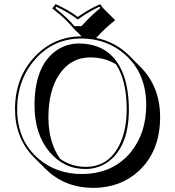

<svg xmlns="http://www.w3.org/2000/svg" viewBox="-20 -832 837 918"><path d="M331.1 -696.8Q316.4 -714.8 299.3 -731.9Q271.5 -759.8 230 -792L246.1 -812Q306.6 -785.2 352.1 -751Q409.2 -791 459 -812L474.1 -792L530.8 -735.4Q484.9 -700.2 439.9 -650.9Q532.7 -630.9 596.7 -567.4L652.8 -510.7Q745.1 -417.5 745.6 -272.5Q745.6 -108.4 642.1 -13.2Q554.7 65.9 425.8 66.4Q288.6 65.4 198.2 -23.9L141.6 -80.6Q52.2 -170.9 51.8 -310.1Q51.8 -460.9 147 -562Q238.3 -657.7 368.2 -658.2Q369.6 -658.2 370.1 -658.2ZM411.6 -557.6Q317.9 -557.6 262.2 -474.6Q211.9 -397.9 211.4 -270.5Q211.9 -150.9 267.6 -72.3Q323.2 -34.2 389.2 -34.2Q495.6 -34.2 548.3 -133.8Q585.4 -204.6 585.9 -310.1Q585.4 -447.3 534.7 -524.4Q482.9 -557.1 411.6 -557.6ZM679.2 -329.1Q679.2 -482.9 575.7 -573.2Q489.7 -647.5 368.2 -647.9Q237.8 -647.9 149.4 -549.8Q62.5 -452.1 62 -310.1Q62 -158.2 167.5 -70.3Q252.4 -0.5 369.1 0Q521 0 607.4 -106.9Q678.7 -196.8 679.2 -329.1ZM355 -624Q513.2 -624 569.3 -477.5Q595.7 -407.2 596.2 -310.1Q596.2 -137.2 503.9 -63.5Q454.1 -24.4 389.2 -23.9Q283.7 -23.9 213.9 -108.9Q145.5 -193.4 145 -327.1Q145 -518.1 250.5 -591.3Q297.9 -623.5 355 -624ZM335.9 -707H369.6Q416 -758.8 460 -793.9L455.6 -799.8Q409.2 -779.3 357.9 -742.7L351.6 -738.8L346.2 -743.2Q302.7 -775.4 249 -799.8L244.1 -793.5Q301.8 -747.6 335.9 -707Z"/></svg>

Font: Linux Biolinum Shadow O
Style: Regular
Weight: 400
Designer: Philipp H. Poll
Foundry: Philipp H. Poll
Version: Version 1.0.4